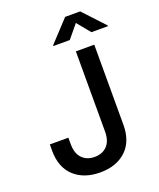

<svg xmlns="http://www.w3.org/2000/svg" viewBox="-170 -1047 957 1159"><g transform="rotate(-20 308.0 -467.5)"><path d="M271 9.8Q167 9.8 104.2 -48.1Q41.5 -106 41.5 -212.9V-253.4H160.6V-211.9Q160.6 -152.3 190.7 -121.1Q220.7 -89.8 271 -89.8Q321.3 -89.8 351.3 -121.1Q381.3 -152.3 381.3 -212.4V-727.5H499.5V-213.4Q499.5 -106 437.3 -48.1Q375 9.8 271 9.8ZM370.1 -804.2H264.6V-808.6L391.6 -945.3H488.3L615.7 -808.6V-804.2H509.3L439.9 -888.7Z"/></g></svg>

Font: Inter
Style: 540
Weight: 540
Designer: Rasmus Andersson
Foundry: rsms
Version: Version 4.001;git-66647c0bb